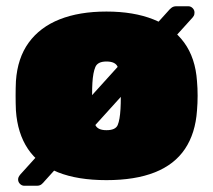

<svg xmlns="http://www.w3.org/2000/svg" viewBox="-20 -567 682 615"><path d="M321 10Q229 10 166 -15Q103 -40 69.5 -90Q36 -140 31 -213Q30 -236 30 -260.5Q30 -285 31 -307Q36 -381 72 -430.5Q108 -480 171 -505Q234 -530 321 -530Q408 -530 471 -505Q534 -480 570 -430.5Q606 -381 611 -307Q613 -285 613 -260.5Q613 -236 611 -213Q606 -140 572.5 -90Q539 -40 476 -15Q413 10 321 10ZM321 -150Q350 -150 357 -166.5Q364 -183 366 -218Q367 -233 367 -260Q367 -287 366 -302Q364 -335 357 -352.5Q350 -370 321 -370Q293 -370 285.5 -352.5Q278 -335 276 -302Q275 -287 275 -260Q275 -233 276 -218Q278 -183 285.5 -166.5Q293 -150 321 -150ZM58 28Q50 28 44 22Q38 16 38 8Q38 4 39.5 0.5Q41 -3 45 -8L519 -532Q522 -536 528.5 -541.5Q535 -547 545 -547H583Q591 -547 597 -541Q603 -535 603 -527Q603 -526 602.5 -521.5Q602 -517 597 -511L123 13Q120 17 114 22.5Q108 28 98 28Z"/></svg>

Font: Rubik Light Black
Style: Regular
Weight: 900
Version: Version 2.104